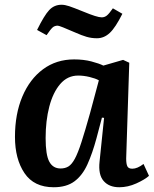

<svg xmlns="http://www.w3.org/2000/svg" viewBox="-20 -774 649 808"><path d="M511 -107Q511 -84 516 -74Q521 -64 537 -64Q558 -64 584 -84L607 -34Q589 -18 553.5 -2Q518 14 482 14Q439 14 416 -12.5Q393 -39 399 -94L418 -278L409 -279L386 -192Q369 -129 348 -82.5Q327 -36 293.5 -11Q260 14 206 14Q123 14 83 -45.5Q43 -105 43 -198Q43 -294 74 -367.5Q105 -441 161 -482.5Q217 -524 292 -524Q332 -524 364.5 -515.5Q397 -507 415 -498L498 -522L524 -510ZM235 -65Q254 -65 268 -73.5Q282 -82 295 -106Q308 -130 323 -176.5Q338 -223 359 -298L396 -436Q382 -444 357 -450Q332 -456 309 -456Q264 -456 233.5 -420.5Q203 -385 187.5 -325.5Q172 -266 172 -193Q172 -122 187.5 -93.5Q203 -65 235 -65ZM388 -613Q365 -613 344.5 -619Q324 -625 297 -637Q231 -666 223 -666Q210 -666 201.5 -658.5Q193 -651 176 -626L136 -648Q166 -709 187 -731.5Q208 -754 239 -754Q253 -754 271 -748Q289 -742 331 -725Q360 -713 379 -707Q398 -701 408 -701Q420 -701 429.5 -708.5Q439 -716 455 -739L495 -716Q466 -658 442 -635.5Q418 -613 388 -613Z"/></svg>

Font: Literata 12pt SemiBold
Style: Italic
Weight: 600
Italic angle: -2°
Designer: Latin by Veronika Burian and Jose Scaglione. Greek by Irene Vlachou. Cyrillic by Vera Evstafieva
Foundry: TypeTogether
Version: Version 3.002